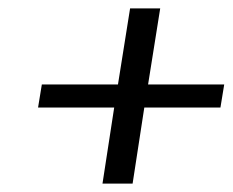

<svg xmlns="http://www.w3.org/2000/svg" viewBox="-20 -519 556 459"><path d="M71 -262H253L225 -80H297L325 -262H507L516 -317H334L363 -499H291L262 -317H80Z"/></svg>

Font: Charger Sport
Style: DfObl
Weight: 400
Designer: Jasper
Foundry: Cannot Into Space Fonts
Version: Version 1.1